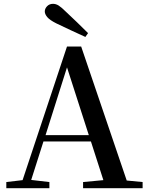

<svg xmlns="http://www.w3.org/2000/svg" viewBox="-20 -983 775 1003"><path d="M13 0V-32L98 -42L330 -740H404L642 -40L725 -32V0H414V-32L520 -42L455 -244H207L143 -43L238 -32V0ZM444 -277 330 -631 218 -277ZM440 -810 426 -790Q388 -807 350 -825Q312 -843 274 -861Q240 -878 227 -893.5Q214 -909 214 -923Q214 -938 226 -950.5Q238 -963 257 -963Q272 -963 286.5 -954Q301 -945 325 -921Q353 -895 382 -867Q411 -839 440 -810Z"/></svg>

Font: Early Summer Mincho SemiBold
Style: Regular
Weight: 600
Designer: GuiWonder
Version: Version 1.002